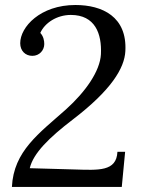

<svg xmlns="http://www.w3.org/2000/svg" viewBox="-20 -736 565 756"><path d="M459.5 0 472.7 -138.2H442.4C438.5 -60.1 368.7 -65.9 271.5 -68.8L97.2 -73.7C110.8 -132.3 172.9 -193.8 267.6 -266.1C417.5 -380.9 470.2 -467.3 473.6 -534.7C481 -670.4 382.8 -716.3 276.9 -716.3C138.7 -716.3 59.6 -629.9 59.6 -565.9C59.6 -535.6 80.1 -516.1 107.4 -516.1C135.7 -516.1 154.3 -538.6 154.3 -562.5C154.3 -575.7 151.4 -592.8 138.7 -606.4C155.8 -645.5 203.6 -677.2 258.8 -677.2C354.5 -677.2 381.3 -603.5 377.4 -522.5C374 -456.5 317.4 -375 239.7 -305.2C133.8 -210.9 33.7 -141.1 26.9 0Z"/></svg>

Font: Lora Italic
Style: Regular
Weight: 400
Italic angle: -3°
Designer: Olga Karpushina, Alexei Vanyashin
Foundry: Cyreal
Version: Version 1.011;PS 001.011;hotconv 1.0.70;makeotf.lib2.5.58329